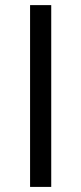

<svg xmlns="http://www.w3.org/2000/svg" viewBox="-20 -734 319 754"><path d="M98.1 0V-713.9H181.2V0Z"/></svg>

Font: f04114697
Style: Regular
Weight: 400
Foundry: Ascender Corporation
Version: Version 1.10